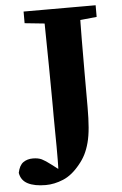

<svg xmlns="http://www.w3.org/2000/svg" viewBox="-108 -697 559 883"><g transform="rotate(-5 171.5 -255.0)"><path d="M67.2 146.5Q15.5 146.5 -15.3 130.6Q-46.1 114.8 -51.7 79.8Q-44.6 45.4 -26.1 32.4Q-7.6 19.4 18.2 19.4Q43.2 19.4 59.5 27.3Q75.8 35.3 101 54.8L146.3 89.3V103.7H130V97.5Q131.9 67.7 132 37.6Q132.1 7.5 132.1 -25.2Q132.1 -57.8 131.4 -93Q130.8 -128.2 130.8 -168Q130.8 -187.6 130.8 -207.6Q130.8 -227.5 130.5 -253.2Q130.1 -279 130 -313.7Q129.8 -348.3 129.3 -395.8Q128.8 -443.3 127.8 -507.5Q126.8 -571.8 125.8 -657.3H292.9Q290.9 -583.4 290.4 -508Q289.9 -432.6 289.9 -356.5V-193.8Q289.9 -140.1 286.5 -99.9Q283.1 -59.7 275.1 -30Q267.2 -0.4 255.5 22.8Q243.8 45.9 226.5 66.5Q189.5 112.4 148.3 129.4Q107.1 146.5 67.2 146.5ZM35 -603.5V-657.3H367.6V-603.5L218.9 -588.5H180.2Z"/></g></svg>

Font: Source Serif 4 Variable
Style: Regular
Weight: 400
Designer: Frank Grießhammer
Foundry: Adobe
Version: Version 4.005;hotconv 1.1.0;makeotfexe 2.6.0